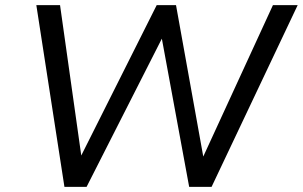

<svg xmlns="http://www.w3.org/2000/svg" viewBox="-20 -725 1175 745"><path d="M230 0 121 -705H213L296 -117H293L588 -705H663L769 -116H768L1039 -705H1135L801 0H714L608 -575L316 0Z"/></svg>

Font: Nunito Sans 7pt
Style: Italic
Weight: 400
Italic angle: -9°
Designer: Vernon Adams
Foundry: Vernon Adams
Version: Version 3.101;gftools[0.9.27]